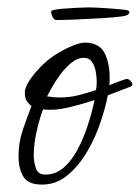

<svg xmlns="http://www.w3.org/2000/svg" viewBox="-20 -488 377 518"><path d="M93 10Q56 10 43 -11.5Q30 -33 30 -67Q30 -103 41 -136Q52 -169 65 -202Q58 -207 52.5 -215Q47 -223 47 -238Q47 -255 67 -281.5Q87 -308 112 -328Q123 -337 141 -347.5Q159 -358 178 -365.5Q197 -373 209 -373Q251 -373 265 -339Q279 -305 275 -258Q279 -260 289.5 -264Q300 -268 310 -271.5Q320 -275 322 -275Q327 -275 332 -270Q337 -265 337 -260Q337 -257 334 -255L271 -231Q265 -200 251.5 -159Q238 -118 215.5 -79.5Q193 -41 162.5 -15.5Q132 10 93 10ZM141 -225Q166 -225 189 -230.5Q212 -236 239 -245Q240 -250 240.5 -256Q241 -262 241 -267Q241 -279 238.5 -294Q236 -309 228.5 -320.5Q221 -332 206 -332Q189 -332 173 -319Q157 -306 143.5 -288Q130 -270 120.5 -253Q111 -236 107 -228Q125 -225 141 -225ZM102 -17Q130 -17 151.5 -35.5Q173 -54 189 -84Q205 -114 216.5 -149Q228 -184 235 -218Q205 -208 166.5 -198.5Q128 -189 96 -193Q86 -166 78.5 -132Q71 -98 71 -69Q71 -53 76.5 -35Q82 -17 102 -17ZM132 -434Q126 -434 122 -442Q118 -450 118 -457L119 -459Q130 -463 149 -464.5Q168 -466 187.5 -467Q207 -468 219 -468Q236 -468 265 -466Q294 -464 313 -462Q329 -461 329 -455Q329 -447 311 -444Q289 -441 255 -439Q221 -437 187.5 -435.5Q154 -434 132 -434Z"/></svg>

Font: Moon Dance
Style: Regular
Weight: 400
Designer: Robert E. Leuschke
Foundry: Robert E. Leuschke
Version: Version 1.010; ttfautohint (v1.8.3)